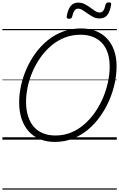

<svg xmlns="http://www.w3.org/2000/svg" viewBox="-20 -1174 1002 1614"><path d="M440 19Q372 19 316.5 -3.5Q261 -26 222 -69Q183 -112 162 -173.5Q141 -235 141 -313Q141 -381 156.5 -453Q172 -525 202.5 -594.5Q233 -664 277.5 -725.5Q322 -787 380 -834.5Q438 -882 509 -908.5Q580 -935 663 -935Q731 -935 786 -913Q841 -891 879.5 -850Q918 -809 939 -750.5Q960 -692 960 -618Q960 -549 944.5 -475.5Q929 -402 898 -330.5Q867 -259 822.5 -196Q778 -133 720 -84.5Q662 -36 592 -8.5Q522 19 440 19ZM446 -35Q518 -35 579 -60.5Q640 -86 690.5 -130.5Q741 -175 780.5 -232.5Q820 -290 847 -354.5Q874 -419 888 -485.5Q902 -552 902 -613Q902 -679 885.5 -729Q869 -779 837 -813Q805 -847 759.5 -864.5Q714 -882 656 -882Q586 -882 524.5 -858Q463 -834 412 -791Q361 -748 321.5 -692.5Q282 -637 254.5 -573.5Q227 -510 213 -444.5Q199 -379 199 -318Q199 -250 216 -197Q233 -144 264.5 -108Q296 -72 342 -53.5Q388 -35 446 -35ZM560 -1016Q538 -1016 541 -1038Q551 -1095 574 -1123.5Q597 -1152 637 -1152Q667 -1152 691.5 -1139.5Q716 -1127 737.5 -1111Q759 -1095 779 -1082Q799 -1069 819 -1069Q837 -1069 848.5 -1084.5Q860 -1100 867 -1134Q871 -1154 895 -1154Q907 -1154 911.5 -1149.5Q916 -1145 914 -1133Q904 -1075 881.5 -1047Q859 -1019 816 -1019Q787 -1019 763 -1031.5Q739 -1044 717.5 -1060Q696 -1076 675.5 -1088.5Q655 -1101 635 -1101Q618 -1101 606.5 -1085.5Q595 -1070 587 -1036Q585 -1025 578.5 -1020.5Q572 -1016 560 -1016ZM0 410H962V420H0ZM0 -20H962V0H0ZM0 -505H962V-500H0ZM0 -930H962V-920H0Z"/></svg>

Font: Playwrite DE LA Guides
Style: Regular
Weight: 400
Designer: Veronika Burian, José Scaglione
Foundry: TypeTogether
Version: Version 1.003